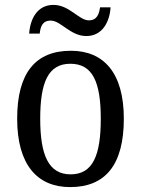

<svg xmlns="http://www.w3.org/2000/svg" viewBox="-20 -753 576 783"><path d="M332 -606C397 -606 427 -663 431 -723H388C384 -696 376 -670 342 -670C302 -670 263 -733 198 -733C132 -733 103 -676 99 -616H142C145 -643 152 -669 187 -669C228 -669 267 -606 332 -606ZM266 10C410 10 485 -81 485 -269C485 -456 403 -546 269 -546C125 -546 50 -456 50 -269C50 -81 132 10 266 10ZM268 -42C178 -42 144 -120 144 -269C144 -418 177 -493 267 -493C358 -493 391 -418 391 -269C391 -120 359 -42 268 -42Z"/></svg>

Font: Noto Serif Armenian SemiCondensed
Style: Regular
Weight: 400
Width: 4
Designer: Monotype Design Team
Foundry: Monotype Imaging Inc.
Version: Version 2.008